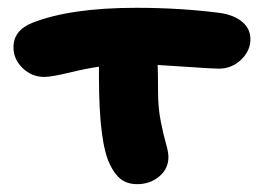

<svg xmlns="http://www.w3.org/2000/svg" viewBox="-20 -532 662 487"><path d="M328.1 -64.9Q304.2 -64.9 288.1 -76.4Q272 -87.9 259.8 -112.8Q231 -168 231 -337.9V-362.8Q199.7 -358.4 155.3 -347.7Q110.8 -336.9 91.8 -336.9Q61 -336.9 37.6 -359.1Q14.2 -381.3 14.2 -412.1Q14.2 -455.1 62 -474.1Q158.7 -512.2 325.2 -512.2Q439 -512.2 539.1 -499Q574.2 -493.7 594.7 -476.3Q615.2 -459 615.2 -432.1Q615.2 -403.3 591.6 -380.6Q567.9 -357.9 535.2 -357.9Q519.5 -357.9 464.1 -361.8Q408.7 -365.7 379.9 -367.2Q380.9 -343.3 380.9 -298.8Q380.9 -259.3 387.5 -225.6Q394 -191.9 400.6 -169.2Q407.2 -146.5 407.2 -133.8Q407.2 -104 384 -84.5Q360.8 -64.9 328.1 -64.9Z"/></svg>

Font: Shantell Sans Irregular Bouncy
Style: Bold
Weight: 700
Designer: Stephen Nixon, Anya Danilova, Shantell Martin
Foundry: Arrow Type
Version: Version 1.006;[9816181b4]